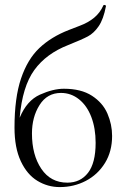

<svg xmlns="http://www.w3.org/2000/svg" viewBox="-20 -748 513 781"><path d="M436 -195Q436 -132 407 -85Q378 -38 329.5 -12.5Q281 13 223 13Q174 13 132 -12.5Q90 -38 64.5 -92.5Q39 -147 39 -229Q39 -350 65.5 -428.5Q92 -507 140 -552.5Q188 -598 260 -626Q269 -630 304 -643Q339 -656 363 -676Q387 -696 400 -725Q401 -729 406.5 -727.5Q412 -726 411 -723Q401 -670 381.5 -641.5Q362 -613 337.5 -600Q313 -587 258 -565Q168 -530 119.5 -463Q71 -396 60 -269Q89 -339 142.5 -363Q196 -387 240 -387Q310 -387 354 -358.5Q398 -330 417 -286Q436 -242 436 -195ZM369 -167Q369 -226 351.5 -272Q334 -318 301.5 -344Q269 -370 228 -370Q172 -370 141 -321Q110 -272 110 -205Q110 -118 148 -61.5Q186 -5 254 -5Q307 -5 338 -45Q369 -85 369 -167Z"/></svg>

Font: Cormorant Garamond
Style: Regular
Weight: 400
Designer: Christian Thalmann (Catharsis Fonts)
Version: Version 3.000